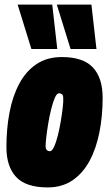

<svg xmlns="http://www.w3.org/2000/svg" viewBox="-20 -809 475 838"><path d="M188 9Q93 9 50.5 -36.5Q8 -82 8 -167Q8 -247 21.5 -318Q35 -389 64 -443.5Q93 -498 139 -529Q185 -560 250 -560Q343 -560 385.5 -514.5Q428 -469 428 -382Q428 -303 414 -232Q400 -161 371 -107Q342 -53 296.5 -22Q251 9 188 9ZM198 -149Q207 -149 216 -168.5Q225 -188 232.5 -218Q240 -248 245.5 -281Q251 -314 254 -341Q257 -368 256 -381Q256 -394 250 -398Q244 -402 238 -402Q228 -402 219.5 -382.5Q211 -363 203.5 -333Q196 -303 190.5 -270Q185 -237 182 -210Q179 -183 179 -170Q180 -157 185.5 -153Q191 -149 198 -149ZM117 -595 57 -789H208L230 -595ZM288 -595 228 -789H379L401 -595Z"/></svg>

Font: Georama Condensed Black
Style: Italic
Weight: 900
Width: 3
Italic angle: -9°
Designer: Jean-Baptiste Levee
Foundry: Production Type
Version: Version 1.000